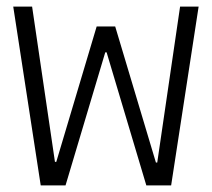

<svg xmlns="http://www.w3.org/2000/svg" viewBox="-20 -560 640 580"><path d="M103 0H178L298 -402H302L422 0H497L580 -540H524L455 -69H451L328 -480H272L150 -71H146L77 -540H20Z"/></svg>

Font: CommitMonoV143 ExtLt
Style: Regular
Weight: 200
Monospace: yes
Designer: Eigil Nikolajsen
Foundry: Eigil Nikolajsen
Version: Version 1.143